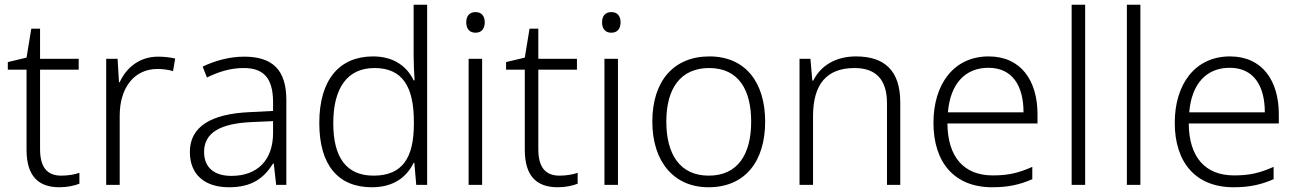

<svg xmlns="http://www.w3.org/2000/svg" viewBox="-20 -780 5471 810"><path d="M238 -39C177 -39 149 -77 149 -151V-486H312V-532H149V-659H112L92 -537L13 -518V-486H92V-148C92 -37 142 10 231 10C264 10 295 3 315 -5V-51C296 -44 268 -39 238 -39Z M647 -541C567 -541 512 -493 485 -433H482L476 -532H428V0H485V-292C485 -411 547 -489 644 -489C668 -489 689 -486 710 -480L719 -533C698 -538 673 -541 647 -541Z M1010 -541C946 -541 885 -523 835 -499L853 -453C904 -478 953 -493 1008 -493C1089 -493 1132 -454 1132 -349V-312L1035 -307C869 -300 781 -245 781 -139C781 -43 844 10 946 10C1045 10 1094 -30 1132 -90H1135L1145 0H1188V-358C1188 -485 1130 -541 1010 -541ZM1042 -265 1132 -269V-217C1131 -105 1067 -38 956 -38C884 -38 841 -73 841 -139C841 -219 907 -259 1042 -265Z M1549 10C1644 10 1697 -36 1725 -93H1728L1736 0H1782V-760H1725V-545C1725 -514 1727 -472 1729 -441H1725C1698 -498 1643 -542 1554 -542C1412 -542 1327 -444 1327 -261C1327 -83 1407 10 1549 10ZM1556 -39C1441 -39 1386 -116 1386 -260C1386 -410 1446 -493 1560 -493C1679 -493 1726 -413 1726 -266V-257C1726 -116 1679 -39 1556 -39Z M1986 -729C1961 -729 1947 -713 1947 -686C1947 -658 1961 -642 1986 -642C2011 -642 2025 -658 2025 -686C2025 -713 2011 -729 1986 -729ZM2014 -532H1957V0H2014Z M2340 -39C2279 -39 2251 -77 2251 -151V-486H2414V-532H2251V-659H2214L2194 -537L2115 -518V-486H2194V-148C2194 -37 2244 10 2333 10C2366 10 2397 3 2417 -5V-51C2398 -44 2370 -39 2340 -39Z M2559 -729C2534 -729 2520 -713 2520 -686C2520 -658 2534 -642 2559 -642C2584 -642 2598 -658 2598 -686C2598 -713 2584 -729 2559 -729ZM2587 -532H2530V0H2587Z M3208 -267C3208 -432 3125 -542 2973 -542C2823 -542 2732 -439 2732 -267C2732 -99 2822 10 2969 10C3124 10 3208 -100 3208 -267ZM2791 -267C2791 -408 2852 -493 2972 -493C3097 -493 3149 -399 3149 -267C3149 -131 3094 -39 2970 -39C2848 -39 2791 -130 2791 -267Z M3591 -542C3501 -542 3440 -499 3411 -440H3407L3399 -532H3353V0H3410V-290C3410 -425 3468 -493 3585 -493C3674 -493 3722 -446 3722 -344V0H3778V-348C3778 -482 3712 -542 3591 -542Z M4151 -542C4003 -542 3918 -424 3918 -262C3918 -95 4006 10 4166 10C4234 10 4282 -1 4335 -24V-76C4276 -50 4234 -40 4168 -40C4046 -40 3978 -118 3977 -259H4357V-298C4357 -440 4287 -542 4151 -542ZM4150 -494C4251 -494 4298 -418 4298 -306H3979C3989 -427 4052 -494 4150 -494Z M4558 0V-760H4501V0Z M4791 0V-760H4734V0Z M5169 -542C5021 -542 4936 -424 4936 -262C4936 -95 5024 10 5184 10C5252 10 5300 -1 5353 -24V-76C5294 -50 5252 -40 5186 -40C5064 -40 4996 -118 4995 -259H5375V-298C5375 -440 5305 -542 5169 -542ZM5168 -494C5269 -494 5316 -418 5316 -306H4997C5007 -427 5070 -494 5168 -494Z"/></svg>

Font: Noto Sans Ethiopic Light
Style: Regular
Weight: 300
Designer: Monotype Design Team
Foundry: Monotype Imaging Inc.
Version: Version 2.102